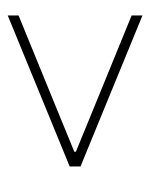

<svg xmlns="http://www.w3.org/2000/svg" viewBox="34 -578 388 496"><g transform="rotate(-90 228.0 -330.0)"><path d="M436 -156 46 -316V-344L436 -504V-476L206 -382L84 -332V-328L206 -278L436 -184Z"/></g></svg>

Font: TypoPRO Source Sans Pro
Style: Italic
Weight: 200
Italic angle: -11°
Designer: Paul D. Hunt
Foundry: Adobe Systems Incorporated
Version: Version 1.075;PS 2.000;hotconv 1.0.86;makeotf.lib2.5.63406